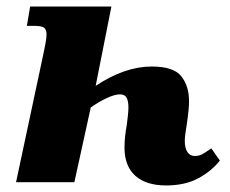

<svg xmlns="http://www.w3.org/2000/svg" viewBox="-20 -556 703 586"><path d="M360 -106Q360 -137 367 -175Q368 -183 370 -200Q372 -217 372 -228Q372 -247 366.5 -257.5Q361 -268 346 -268Q330 -268 305.5 -256.5Q281 -245 257 -228L207 0H29L113 -394Q115 -404 118.5 -421.5Q122 -439 122 -451Q122 -465 115 -471Q108 -477 86 -477H62L72 -536H320L272 -294Q361 -353 443 -353Q510 -353 533.5 -323Q557 -293 557 -247Q557 -223 550 -176Q544 -142 544 -126Q544 -104 552 -92Q560 -80 574 -80Q586 -80 594.5 -84Q603 -88 612 -94.5Q621 -101 625 -103L651 -66Q625 -33 584.5 -11.5Q544 10 487 10Q426 10 393 -19.5Q360 -49 360 -106Z"/></svg>

Font: Noto Serif NarrowBlack
Style: Italic
Weight: 900
Width: 4
Italic angle: -12°
Designer: Monotype Design Team
Foundry: Monotype Imaging Inc.
Version: Version 1.001